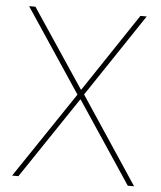

<svg xmlns="http://www.w3.org/2000/svg" viewBox="-51 -743 660 787"><g transform="rotate(5 279.0 -349.0)"><path d="M530 0H504L281 -335H279L54 0H28L266 -354L37 -698H63L278 -376H280L495 -698H521L293 -357Z"/></g></svg>

Font: IBM Plex Sans Devanagari Thin
Style: Regular
Weight: 100
Designer: Mike Abbink, Paul van der Laan, Pieter van Rosmalen, Erin McLaughlin
Foundry: Bold Monday
Version: Version 1.1